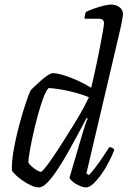

<svg xmlns="http://www.w3.org/2000/svg" viewBox="-20 -820 558 840"><path d="M150 0Q135 0 115.5 -9Q96 -18 77.5 -31Q59 -44 46.5 -56.5Q34 -69 32 -75Q31 -111 38.5 -156Q46 -201 57.5 -247Q69 -293 81 -332Q93 -371 102.5 -397Q112 -423 116 -427Q122 -433 134.5 -445Q147 -457 162 -470Q177 -483 190 -491.5Q203 -500 211 -500Q228 -500 256.5 -491.5Q285 -483 317.5 -468.5Q350 -454 379 -436Q382 -448 388.5 -477Q395 -506 403 -543Q411 -580 418 -617Q425 -654 430 -682Q435 -710 435 -719Q435 -728 429.5 -733Q424 -738 413 -738H350Q350 -746 352 -755Q354 -764 356 -768Q373 -776 393 -783Q413 -790 433 -795Q453 -800 466 -800Q486 -800 502 -789Q518 -778 518 -757Q518 -754 515 -735.5Q512 -717 506 -691L358 -61L369 -54Q380 -65 396.5 -86.5Q413 -108 430 -133Q447 -158 458 -176Q467 -176 473 -172Q479 -168 480 -164Q472 -143 458 -115Q444 -87 426 -61Q408 -35 389.5 -17.5Q371 0 356 0Q347 0 335 -4.5Q323 -9 312 -15.5Q301 -22 293.5 -29.5Q286 -37 284 -42L340 -233Q347 -256 353.5 -276Q360 -296 364 -301L359 -304Q341 -270 319 -229Q297 -188 274 -147.5Q251 -107 228.5 -73.5Q206 -40 186 -20Q166 0 150 0ZM159 -68Q163 -68 178 -86.5Q193 -105 214 -136Q235 -167 258 -203.5Q281 -240 304 -277Q327 -314 344 -345.5Q361 -377 369 -395Q328 -411 282 -421.5Q236 -432 193 -435Q181 -423 169 -390.5Q157 -358 145.5 -315.5Q134 -273 124.5 -230.5Q115 -188 109.5 -155Q104 -122 104 -109Q109 -100 120 -90.5Q131 -81 142.5 -74.5Q154 -68 159 -68Z"/></svg>

Font: Texturina Medium 12pt ExtraLight
Style: Italic
Weight: 250
Italic angle: -11°
Version: Version 1.002